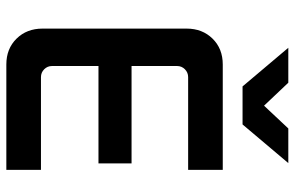

<svg xmlns="http://www.w3.org/2000/svg" viewBox="-186 -766 952 621"><g transform="rotate(90 290.5 -456.0)"><path d="M189 0Q138 0 105.5 -33Q73 -66 73 -117V-583Q73 -634 105.5 -667Q138 -700 189 -700H530V-588H230Q215 -588 204.5 -577.5Q194 -567 194 -552V-148Q194 -133 204.5 -122.5Q215 -112 230 -112H530V0ZM132 -298V-405H509V-298ZM260 -764 135 -912H248L356 -798H289L396 -912H508L383 -764Z"/></g></svg>

Font: SUSE SemiBold
Style: Regular
Weight: 600
Designer: Rene Bieder
Foundry: SUSE
Version: Version 1.000